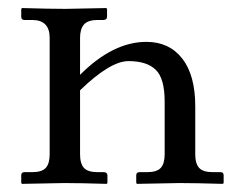

<svg xmlns="http://www.w3.org/2000/svg" viewBox="-20 -451 583 472"><path d="M176.8 -71.8Q176.8 -48.8 186.3 -38.3Q195.8 -27.8 220.2 -27.8H234.9Q243.7 -27.8 244.1 -20V-1L242.2 1Q177.2 -1 138.2 -1L34.2 1L32.2 -1V-20Q32.2 -27.8 40 -27.8H59.1Q83 -27.8 92.5 -38.3Q102.1 -48.8 102.1 -71.8V-357.9Q102.1 -401.9 59.1 -401.9H40Q32.2 -401.9 32.2 -410.2V-429.2L34.2 -431.2Q102.1 -429.2 141.1 -429.2L241.2 -431.2L243.2 -429.2V-410.2Q243.2 -402.3 234.9 -401.9H220.2Q196.3 -401.9 186.5 -390.9Q176.8 -379.9 176.8 -357.9V-267.1Q257.8 -348.1 339.8 -348.1Q396 -348.1 428 -307.1Q460 -266.1 460 -189.9V-71.8Q460 -48.8 469.5 -38.3Q479 -27.8 502.9 -27.8H522Q529.8 -27.8 529.8 -20V-1L527.8 1Q460 -1 420.9 -1L316.9 1L314.9 -1V-20Q314.9 -27.8 323.2 -27.8H341.8Q365.7 -27.8 375.2 -38.3Q384.8 -48.8 384.8 -71.8V-201.2Q384.8 -258.3 362.8 -279.5Q340.8 -300.8 295.9 -300.8Q251 -300.8 176.8 -229Z"/></svg>

Font: Linux Libertine Capitals
Style: Small Caps
Weight: 400
Designer: Philipp H. Poll
Foundry: Philipp H. Poll
Version: Version 5.1.3